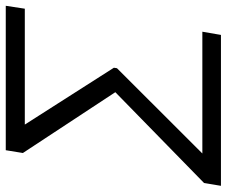

<svg xmlns="http://www.w3.org/2000/svg" viewBox="-84 -678 757 640"><g transform="rotate(-90 294.0 -358.5)"><path d="M507.8 -62 497.1 0H23.4L36.6 -62ZM594.2 -717.3 584.5 -653.8H119.1L128.9 -717.3ZM387.7 -356.9 386.2 -346.7 40 0H-5.9L3.4 -56.2L306.2 -352.1L103.5 -660.2L112.8 -717.3H157.7Z"/></g></svg>

Font: Inter Tight Light
Style: Italic
Weight: 300
Italic angle: -9.39999°
Designer: Rasmus Andersson
Foundry: rsms
Version: Version 3.004